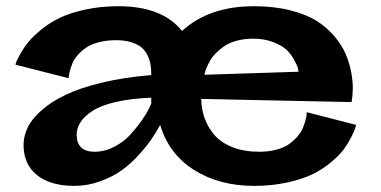

<svg xmlns="http://www.w3.org/2000/svg" viewBox="-20 -588 1232 621"><path d="M630.9 -268.1Q631.3 -234.4 642.1 -204.8Q652.8 -175.3 674.3 -150.6Q695.8 -126 732.9 -111.6Q770 -97.2 818.8 -97.2Q849.6 -97.2 875 -104.2Q900.4 -111.3 915.8 -122.6Q931.2 -133.8 942.9 -147.5Q954.6 -161.1 960 -174.8Q965.3 -188.5 968.3 -199.7Q971.2 -210.9 971.7 -217.8L972.2 -225.1L1131.8 -184.1Q1130.9 -180.2 1128.7 -172.9Q1126.5 -165.5 1116.5 -145.3Q1106.4 -125 1092.8 -106.2Q1079.1 -87.4 1052.5 -64.7Q1025.9 -42 993.2 -25.6Q960.4 -9.3 910.4 2Q860.4 13.2 801.8 13.2Q689.5 13.2 607.7 -38.3Q525.9 -89.8 498 -184.1Q485.4 -160.6 470.5 -138.7Q455.6 -116.7 429.2 -87.4Q402.8 -58.1 374 -37.4Q345.2 -16.6 304.4 -1.7Q263.7 13.2 220.2 13.2Q143.1 13.2 99.6 -21.7Q56.2 -56.6 56.2 -119.1Q56.2 -147.9 69.6 -175.8Q83 -203.6 114.3 -231.2Q145.5 -258.8 192.1 -281.2Q238.8 -303.7 309.8 -320.8Q380.9 -337.9 469.2 -345.2Q469.2 -362.8 467.3 -376.7Q465.3 -390.6 458.3 -406.5Q451.2 -422.4 439.5 -433.1Q427.7 -443.8 406 -450.9Q384.3 -458 355 -458Q324.2 -458 298.8 -451.2Q273.4 -444.3 258.1 -433.6Q242.7 -422.9 231.2 -409.7Q219.7 -396.5 214.4 -383.3Q209 -370.1 206.1 -359.4Q203.1 -348.6 202.6 -341.8L202.1 -335L29.8 -378.9Q30.8 -382.8 33.4 -389.6Q36.1 -396.5 47.1 -416Q58.1 -435.5 72.8 -453.4Q87.4 -471.2 114.5 -493.2Q141.6 -515.1 174.3 -530.8Q207 -546.4 256.3 -557.1Q305.7 -567.9 362.8 -567.9Q504.9 -567.9 568.8 -487.8Q655.8 -567.9 801.8 -567.9Q866.2 -567.9 918.5 -554.7Q970.7 -541.5 1004.2 -520.3Q1037.6 -499 1061.8 -470.5Q1085.9 -441.9 1098.1 -413.1Q1110.4 -384.3 1116 -353.8Q1121.6 -323.2 1121.1 -300Q1120.6 -276.9 1117.2 -257.8ZM945.8 -356Q945.3 -360.4 943.6 -367.4Q941.9 -374.5 932.1 -393.1Q922.4 -411.6 908 -425.8Q893.6 -439.9 864.7 -451.4Q835.9 -462.9 798.8 -462.9Q770.5 -462.9 746.6 -456.5Q722.7 -450.2 707 -439.7Q691.4 -429.2 679 -416.7Q666.5 -404.3 659.7 -392.1Q652.8 -379.9 648.4 -369.4Q644 -358.9 642.6 -352.5L641.1 -346.2ZM228 -152.8Q228 -97.2 286.1 -97.2Q318.8 -97.2 349.6 -113.3Q380.4 -129.4 401.1 -152.1Q421.9 -174.8 438 -197.8Q454.1 -220.7 461.9 -236.8L469.2 -252.9V-272Q403.8 -269.5 355.2 -258.3Q306.6 -247.1 279.8 -229.7Q252.9 -212.4 240.5 -193.1Q228 -173.8 228 -152.8Z"/></svg>

Font: Sporting Grotesque
Style: Bold
Weight: 700
Designer: Lucas LE BIHAN
Foundry: Lucas LE BIHAN
Version: Version 2.002;PS 2.2;hotconv 1.0.88;makeotf.lib2.5.647800